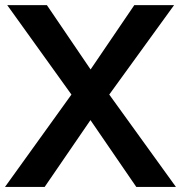

<svg xmlns="http://www.w3.org/2000/svg" viewBox="-30 -739 716 759"><path d="M146.5 0 327.6 -264.2 508.8 0H665.5L401.9 -365.2L658.2 -718.8H501L328.1 -464.4L155.3 -718.8H-1.5L252.4 -365.2L-10.3 0Z"/></svg>

Font: Winston SemiBold
Style: Regular
Weight: 600
Designer: Vernon Adams, Kim Jin-seong, David Berlow, Cristiano Sobral
Foundry: The Winston Project Authors
Version: Version 3.004